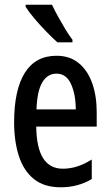

<svg xmlns="http://www.w3.org/2000/svg" viewBox="-20 -786 468 816"><path d="M220 -549Q277 -549 315 -517.5Q353 -486 372 -432Q391 -378 391 -309V-248H134Q136 -69 247 -69Q278 -69 308 -78.5Q338 -88 370 -108V-25Q311 10 238 10Q167 10 123.5 -25.5Q80 -61 60 -123.5Q40 -186 40 -266Q40 -404 85.5 -476.5Q131 -549 220 -549ZM220 -473Q182 -473 160 -436.5Q138 -400 135 -321H302Q302 -384 282 -428.5Q262 -473 220 -473ZM201 -766Q211 -744 226.5 -716Q242 -688 258 -661.5Q274 -635 288 -617V-606H224Q205 -623 178 -650.5Q151 -678 126.5 -707Q102 -736 89 -757V-766Z"/></svg>

Font: Noto Sans Sinhala ExtraCondensed Medium
Style: Regular
Weight: 500
Width: 2
Designer: Jelle Bosma - Monotype Design Team
Foundry: Monotype Imaging Inc.
Version: Version 2.006; ttfautohint (v1.8.4.7-5d5b)